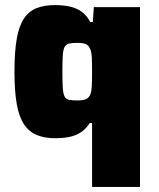

<svg xmlns="http://www.w3.org/2000/svg" viewBox="-20 -538 625 757"><path d="M343 199V-53H334Q317 -27 296 -14.5Q275 -2 250.5 2.5Q226 7 198 7Q156 7 125.5 -5.5Q95 -18 75 -47.5Q55 -77 46 -128Q37 -179 37 -256Q37 -334 46 -385Q55 -436 74.5 -465Q94 -494 124.5 -506Q155 -518 197 -518Q225 -518 251.5 -513Q278 -508 299.5 -493.5Q321 -479 336 -451H346L350 -510H532V199ZM285 -142Q307 -142 319 -147Q331 -152 337 -168Q341 -178 342 -199.5Q343 -221 343 -255Q343 -288 342 -310.5Q341 -333 335 -346Q329 -360 317.5 -364.5Q306 -369 285 -369Q263 -369 251.5 -366Q240 -363 234.5 -352.5Q229 -342 227.5 -318.5Q226 -295 226 -255Q226 -215 227.5 -192Q229 -169 234.5 -158Q240 -147 251.5 -144.5Q263 -142 285 -142Z"/></svg>

Font: Saira Thin ExtraBold
Style: Regular
Weight: 800
Version: Version 1.101